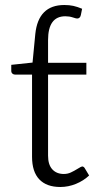

<svg xmlns="http://www.w3.org/2000/svg" viewBox="-20 -739 389 767"><path d="M108 -113V-441H40Q34 -441 29.5 -445Q25 -449 25 -456V-480L110 -489L121 -603Q133 -719 237 -719Q257 -719 273 -715.5Q289 -712 308 -704L303 -679Q300 -665 288 -665Q284 -665 270.5 -669.5Q257 -674 241 -674Q172 -674 172 -579V-488H325V-441H172V-117Q172 -81 189 -62.5Q206 -44 235 -44Q250 -44 263 -50Q276 -56 290.5 -65Q305 -74 308 -74Q314 -74 318 -68L336 -38Q314 -17 283.5 -4.5Q253 8 221 8Q166 8 137 -22.5Q108 -53 108 -113Z"/></svg>

Font: Aleo Light
Style: Regular
Weight: 300
Designer: Alessio Laiso
Foundry: Alessio Laiso
Version: Version 2.000